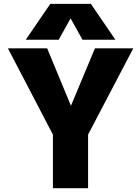

<svg xmlns="http://www.w3.org/2000/svg" viewBox="-20 -986 732 1008"><path d="M350.6 -889.6 288.1 -777.3H115.2L244.1 -965.8H457L585.9 -777.3H413.1ZM352.5 -430.7 478.5 -732.4H679.7L442.4 -279.3V2H257.8V-279.3L21.5 -732.4H227.5Z"/></svg>

Font: Gen Shin Gothic Heavy
Style: Bold
Weight: 900
Designer: [Source Han Sans]
Ryoko NISHIZUKA  (kana & ideographs); Paul D. Hunt (Latin, Greek & Cyrillic); Wenlong ZHANG  (bopomofo
Version: Version 1.002.20150607